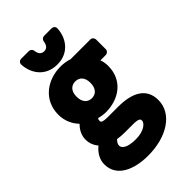

<svg xmlns="http://www.w3.org/2000/svg" viewBox="-283 -836 1182 1182"><g transform="rotate(-45 308.0 -245.5)"><path d="M192 72C192 60 197 48 212 34C230 37 249 39 272 39H339C396 39 401 48 401 63C401 82 368 117 293 117C216 117 192 92 192 72ZM46 89C46 198 156 242 275 242C440 242 562 162 562 44C562 -61 478 -102 357 -102H270C212 -102 215 -114 215 -122C215 -132 217 -135 221 -140C241 -134 262 -131 281 -131C394 -131 492 -198 492 -323C492 -344 489 -362 482 -381H529C540 -381 554 -391 554 -406V-491C554 -502 544 -516 529 -516H357C336 -523 309 -528 281 -528C168 -528 62 -457 62 -327C62 -272 85 -227 115 -196C93 -174 72 -141 72 -102C72 -68 84 -40 103 -19C68 10 46 46 46 89ZM281 -253C248 -253 220 -275 220 -327C220 -377 247 -399 281 -399C314 -399 341 -377 341 -327C341 -275 313 -253 281 -253ZM277 -550C382 -550 431 -632 434 -707C435 -723 422 -733 409 -733H343C331 -733 320 -723 318 -711C314 -681 301 -665 277 -665C253 -665 239 -682 236 -711C235 -722 224 -733 211 -733H144C128 -733 118 -720 119 -707C122 -632 171 -550 277 -550Z"/></g></svg>

Font: Falling Sky
Style: Blk
Weight: 900
Designer: Paul D. Hunt
Foundry: Adobe Systems Incorporated
Version: Version 1.02